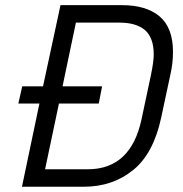

<svg xmlns="http://www.w3.org/2000/svg" viewBox="-20 -710 696 730"><path d="M637.7 -512.7Q637.7 -469.7 627.9 -426.8L592.8 -262.7Q563.5 -126 486.3 -63.5Q408.2 0 298.8 0H63.5L129.9 -316.4H49.8L64.5 -381.8H143.6L210 -690.4H444.3Q535.2 -690.4 585.9 -648.4Q637.7 -605.5 637.7 -512.7ZM564.5 -502.9Q564.5 -566.4 531.2 -595.7Q497.1 -624 434.6 -624H268.6L217.8 -381.8H368.2L355.5 -316.4H204.1L151.4 -66.4H313.5Q478.5 -66.4 518.6 -258.8L553.7 -423.8Q564.5 -475.6 564.5 -502.9Z"/></svg>

Font: Dinish
Style: Italic
Weight: 400
Italic angle: -12°
Designer: Bert Driehuis
Foundry: Playbeing
Version: Version 3.002; git-62d0f29-release